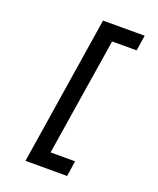

<svg xmlns="http://www.w3.org/2000/svg" viewBox="-168 -930 937 1140"><g transform="rotate(20 300.0 -360.0)"><path d="M134 110 282 -830H545L530 -732H375L257 12H412L397 110Z"/></g></svg>

Font: JetBrains Mono NL SemiBold
Style: Italic
Weight: 600
Italic angle: -9°
Monospace: yes
Designer: Philipp Nurullin, Konstantin Bulenkov
Foundry: JetBrains
Version: Version 2.305; ttfautohint (v1.8.4.7-5d5b)